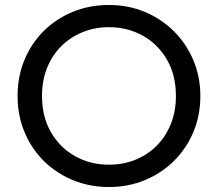

<svg xmlns="http://www.w3.org/2000/svg" viewBox="-20 -735 874 770"><path d="M417 15Q338.5 15 271.8 -12.8Q205 -40.5 155.2 -90Q105.5 -139.5 78 -206Q50.5 -272.5 50.5 -350Q50.5 -428 78 -494.5Q105.5 -561 155.2 -610.5Q205 -660 271.8 -687.5Q338.5 -715 417 -715Q495 -715 561.5 -687Q628 -659 678 -609Q728 -559 755.8 -492.8Q783.5 -426.5 783.5 -350Q783.5 -272.5 755.8 -206Q728 -139.5 678 -90Q628 -40.5 561.5 -12.8Q495 15 417 15ZM417 -74.5Q473.5 -74.5 522.2 -94Q571 -113.5 607.5 -149.8Q644 -186 664.8 -237Q685.5 -288 685.5 -350Q685.5 -433.5 649.8 -495.5Q614 -557.5 553 -591.8Q492 -626 417 -626Q360.5 -626 311.8 -606.2Q263 -586.5 226.2 -550.2Q189.5 -514 169 -463.2Q148.5 -412.5 148.5 -350Q148.5 -267 184.2 -205Q220 -143 281 -108.8Q342 -74.5 417 -74.5Z"/></svg>

Font: Geologica Cursive Light
Style: Regular
Weight: 300
Designer: Sindre Bremnes, Frode Helland
Foundry: Monokrom Skriftforlag AS
Version: Version 1.010;gftools[0.9.28]